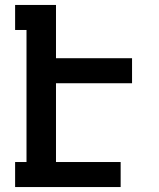

<svg xmlns="http://www.w3.org/2000/svg" viewBox="-20 -755 640 775"><path d="M41 0V-101H87V-634H41V-735H206V-520H513V-419H206V-101H467V0Z"/></svg>

Font: Iosevka HT Extended
Style: Bold
Weight: 700
Width: 7
Monospace: yes
Designer: Belleve Invis
Foundry: Belleve Invis
Version: Version 32.3.0; ttfautohint (v1.8.4)